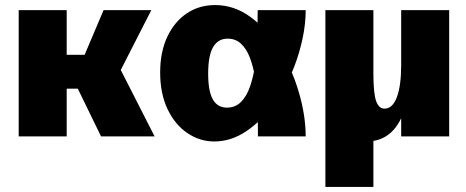

<svg xmlns="http://www.w3.org/2000/svg" viewBox="-20 -540 1845 760"><path d="M54 -500H244V0H54ZM122 -323H315L390 -500H579L458 -263L592 0H380L288 -189H124Z M828 20Q771 20 722 -13Q673 -46 643.5 -107.5Q614 -169 614 -253Q614 -335 642.5 -395Q671 -455 720 -487.5Q769 -520 831 -520Q908 -520 972.5 -472Q1037 -424 1085 -350Q1134 -272 1162 -178Q1190 -84 1190 0H1001Q1001 -32 1000.5 -72Q1000 -112 998 -154.5Q996 -197 989 -236Q982 -278 969 -312Q956 -346 934.5 -366.5Q913 -387 881 -387Q843 -387 823.5 -353.5Q804 -320 804 -249Q804 -179 822.5 -146.5Q841 -114 878 -114Q912 -114 934.5 -137Q957 -160 970 -198.5Q983 -237 990 -283Q998 -339 999 -397.5Q1000 -456 1000 -500H1190Q1190 -446 1178 -389Q1166 -332 1145 -277Q1114 -197 1065 -129.5Q1016 -62 955.5 -21Q895 20 828 20Z M1268 -500H1458V200H1268ZM1586 -121Q1567 -52 1528 -16Q1489 20 1430 20Q1354 20 1311 -36.5Q1268 -93 1268 -196V-500H1458V-248Q1458 -172 1468.5 -141Q1479 -110 1502 -110Q1534 -110 1551 -155.5Q1568 -201 1568 -283L1584 -213ZM1568 -500H1758V0H1568Z"/></svg>

Font: Moderustic ExtraBold
Style: Regular
Weight: 800
Designer: Tural Alisoy
Foundry: TAFT Foundry
Version: Version 2.120